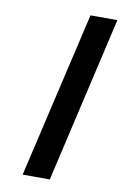

<svg xmlns="http://www.w3.org/2000/svg" viewBox="-80 -732 500 780"><g transform="rotate(10 170.0 -342.5)"><path d="M70 0 229 -685H340L182 0Z"/></g></svg>

Font: Titillium Web
Style: SemiBold Italic
Weight: 600
Italic angle: -13°
Version: Version 1.001;PS 57.000;hotconv 1.0.70;makeotf.lib2.5.55311